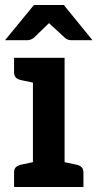

<svg xmlns="http://www.w3.org/2000/svg" viewBox="-29 -744 388 764"><path d="M102 0V-514H228V0ZM27 0V-58Q27 -72 34.5 -79Q42 -86 56 -89L113 -101L126 0ZM204 0 217 -101 274 -89Q288 -86 295.5 -79Q303 -72 303 -58V0ZM126 -514 113 -413 56 -425Q42 -428 34.5 -435Q27 -442 27 -456V-514ZM-9 -584 106 -724H225L339 -584H255Q240 -584 230 -593L166 -652L105 -593Q101 -590 94 -587Q87 -584 79 -584Z"/></svg>

Font: Aleo
Style: Bold
Weight: 700
Designer: Alessio Laiso
Foundry: Alessio Laiso
Version: Version 2.001;gftools[0.9.29]